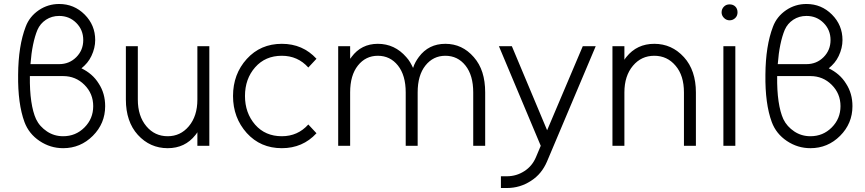

<svg xmlns="http://www.w3.org/2000/svg" viewBox="-20 -732 4344 964"><path d="M277 -712Q221 -712 175 -681Q128 -649 109 -598Q72 -502 71 -357Q70 -284 78 -224.5Q86 -165 103 -119Q125 -60 179 -24Q233 12 297 12Q384 12 446 -50Q508 -112 508 -199Q508 -263 476 -312Q460 -338 438 -357Q416 -376 389 -389Q405 -402 417.5 -417Q430 -432 439 -451Q458 -491 458 -531Q458 -606 405 -659Q352 -712 277 -712ZM277 -652Q328 -652 363 -617Q398 -582 398 -531Q398 -480 363 -445Q328 -410 277 -410H133Q137 -464 146 -507.5Q155 -551 168 -582Q175 -598 185.5 -610.5Q196 -623 211 -633Q240 -652 277 -652ZM130 -350H297Q360 -350 404 -306Q448 -262 448 -199Q448 -136 404 -92Q360 -48 297 -48Q252 -48 216 -72Q198 -84 184 -99.5Q170 -115 161 -134Q145 -169 137 -223.5Q129 -278 130 -350Z M612 -500V-232Q612 -177 627 -132.5Q642 -88 672 -55Q733 12 822 12Q909 12 961 -54Q963 -57 966 -60.5Q969 -64 971 -68V0H1031V-500H971V-232Q971 -149 928 -98Q886 -48 822 -48Q757 -48 715 -98Q672 -149 672 -232V-500Z M1395 -512Q1288 -512 1219 -436Q1150 -360 1150 -250Q1150 -141 1219 -64Q1288 12 1395 12Q1500 12 1569 -63L1528 -107Q1475 -48 1395 -48Q1312 -48 1261 -106Q1210 -165 1210 -250Q1210 -336 1261 -394Q1312 -452 1395 -452Q1475 -452 1528 -393L1569 -437Q1500 -512 1395 -512Z M2416 0V-268Q2416 -324 2402 -368Q2388 -412 2359 -445Q2301 -512 2216 -512Q2132 -512 2083 -446Q2074 -434 2066.5 -420.5Q2059 -407 2054 -391Q2047 -406 2039 -419.5Q2031 -433 2020 -445Q1962 -512 1877 -512Q1794 -512 1745 -446Q1744 -444 1742 -441.5Q1740 -439 1738 -437V-500H1678V0H1738V-268Q1738 -354 1777 -403Q1816 -452 1877 -452Q1939 -452 1978 -403Q2017 -354 2017 -268V0H2077V-268Q2077 -354 2116 -403Q2155 -452 2216 -452Q2278 -452 2317 -403Q2356 -354 2356 -268V0Z M2485 -500 2695 0 2671 57Q2652 102 2613 127Q2573 153 2525 153H2495V212H2525Q2591 212 2646 176Q2674 158 2693.5 134Q2713 110 2726 80L2971 -500H2906L2727 -78L2550 -500Z M3474 0V-268Q3474 -323 3459 -367.5Q3444 -412 3414 -445Q3353 -512 3265 -512Q3178 -512 3125 -446Q3123 -443 3120 -439.5Q3117 -436 3115 -432V-500H3055V0H3115V-268Q3115 -351 3158 -402Q3200 -452 3265 -452Q3330 -452 3372 -402Q3414 -353 3414 -268V0Z M3683 -670Q3683 -688 3672 -699Q3661 -710 3643 -710Q3626 -710 3615 -699Q3603 -687 3603 -670Q3603 -654 3615 -642Q3627 -630 3643 -630Q3660 -630 3672 -642Q3683 -653 3683 -670ZM3612 0H3672V-500H3612Z M4029 -712Q3973 -712 3927 -681Q3880 -649 3861 -598Q3824 -502 3823 -357Q3822 -284 3830 -224.5Q3838 -165 3855 -119Q3877 -60 3931 -24Q3985 12 4049 12Q4136 12 4198 -50Q4260 -112 4260 -199Q4260 -263 4228 -312Q4212 -338 4190 -357Q4168 -376 4141 -389Q4157 -402 4169.5 -417Q4182 -432 4191 -451Q4210 -491 4210 -531Q4210 -606 4157 -659Q4104 -712 4029 -712ZM4029 -652Q4080 -652 4115 -617Q4150 -582 4150 -531Q4150 -480 4115 -445Q4080 -410 4029 -410H3885Q3889 -464 3898 -507.5Q3907 -551 3920 -582Q3927 -598 3937.5 -610.5Q3948 -623 3963 -633Q3992 -652 4029 -652ZM3882 -350H4049Q4112 -350 4156 -306Q4200 -262 4200 -199Q4200 -136 4156 -92Q4112 -48 4049 -48Q4004 -48 3968 -72Q3950 -84 3936 -99.5Q3922 -115 3913 -134Q3897 -169 3889 -223.5Q3881 -278 3882 -350Z"/></svg>

Font: Unageo
Style: Light
Weight: 300
Designer: Richard Sepsi
Foundry: Richard Sepsi
Version: Version 2.000